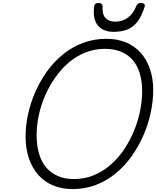

<svg xmlns="http://www.w3.org/2000/svg" viewBox="-20 -1282 1074 1321"><path d="M480 19Q406 19 346.5 -5.5Q287 -30 244.5 -77.5Q202 -125 179 -192Q156 -259 156 -343Q156 -418 173 -496Q190 -574 223 -649.5Q256 -725 303.5 -791Q351 -857 413 -907.5Q475 -958 550 -986.5Q625 -1015 713 -1015Q787 -1015 846 -990.5Q905 -966 946.5 -920.5Q988 -875 1011 -809.5Q1034 -744 1034 -663Q1034 -585 1016.5 -504.5Q999 -424 965.5 -348Q932 -272 884.5 -205.5Q837 -139 775.5 -88.5Q714 -38 639.5 -9.5Q565 19 480 19ZM490 -50Q562 -50 624.5 -76Q687 -102 739.5 -147Q792 -192 832.5 -252Q873 -312 901 -379.5Q929 -447 943.5 -517Q958 -587 958 -654Q958 -725 941 -779.5Q924 -834 891 -871Q858 -908 810.5 -927Q763 -946 702 -946Q631 -946 568 -921Q505 -896 453 -851.5Q401 -807 360 -748.5Q319 -690 290 -623.5Q261 -557 246.5 -487.5Q232 -418 232 -351Q232 -279 249 -223Q266 -167 298.5 -129Q331 -91 379 -70.5Q427 -50 490 -50ZM762 -1063Q690 -1063 653.5 -1106.5Q617 -1150 628 -1239Q630 -1252 637.5 -1257Q645 -1262 658 -1262Q671 -1262 678.5 -1255.5Q686 -1249 686 -1239Q682 -1183 706 -1158Q730 -1133 773 -1133Q824 -1133 861 -1161.5Q898 -1190 916 -1237Q922 -1251 929.5 -1256.5Q937 -1262 949 -1262Q964 -1262 971.5 -1255Q979 -1248 975 -1235Q955 -1171 926 -1133Q897 -1095 856.5 -1079Q816 -1063 762 -1063Z"/></svg>

Font: Playwrite RO Light
Style: Regular
Weight: 300
Version: Version 1.002